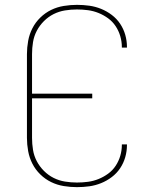

<svg xmlns="http://www.w3.org/2000/svg" viewBox="-20 -763 640 791"><path d="M297 8Q270 8 242.5 3.5Q215 -1 190.5 -13Q166 -25 146 -44.5Q126 -64 113.5 -88.5Q101 -113 96 -140.5Q91 -168 91 -195V-540Q91 -567 96 -594.5Q101 -622 113.5 -646.5Q126 -671 146 -690.5Q166 -710 190.5 -722Q215 -734 242.5 -738.5Q270 -743 297 -743Q323 -743 348 -739.5Q373 -736 396.5 -726.5Q420 -717 440.5 -701.5Q461 -686 475 -665Q489 -644 496 -619.5Q503 -595 503 -570Q503 -569 503 -568.5Q503 -568 503 -567H482Q482 -568 482 -568.5Q482 -569 482 -569Q482 -592 475.5 -614Q469 -636 456.5 -655Q444 -674 425.5 -687.5Q407 -701 386 -709.5Q365 -718 342.5 -721Q320 -724 297 -724Q272 -724 247.5 -720Q223 -716 201 -705Q179 -694 161 -676Q143 -658 131.5 -636Q120 -614 116 -589.5Q112 -565 112 -540V-377H360V-358H112V-195Q112 -170 116 -145.5Q120 -121 131.5 -99Q143 -77 161 -59Q179 -41 201 -30Q223 -19 247.5 -15Q272 -11 297 -11Q320 -11 342.5 -14Q365 -17 386 -25.5Q407 -34 425.5 -47.5Q444 -61 456.5 -80Q469 -99 475.5 -121Q482 -143 482 -166Q482 -166 482 -166.5Q482 -167 482 -168H503Q503 -167 503 -166.5Q503 -166 503 -165Q503 -140 496 -115.5Q489 -91 475 -70Q461 -49 440.5 -33.5Q420 -18 396.5 -8.5Q373 1 348 4.5Q323 8 297 8Z"/></svg>

Font: Zed Sans Thin Extended
Style: Regular
Weight: 100
Width: 7
Designer: Belleve Invis
Foundry: Belleve Invis
Version: Version 1.0.0; ttfautohint (v1.8.4)